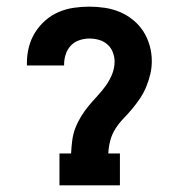

<svg xmlns="http://www.w3.org/2000/svg" viewBox="-20 -558 540 578"><path d="M159 0V-96H194Q195 -116 197.5 -135.5Q200 -155 207 -173Q214 -191 224.5 -208Q235 -225 247.5 -240Q260 -255 273.5 -269.5Q287 -284 298.5 -300Q310 -316 317.5 -334.5Q325 -353 325 -373Q325 -387 319.5 -401Q314 -415 303 -424.5Q292 -434 278 -438Q264 -442 249 -442Q234 -442 219 -437Q204 -432 193.5 -421Q183 -410 178 -395Q173 -380 173 -365Q173 -364 173 -363Q173 -362 173 -361H61Q61 -363 61 -365Q61 -367 61 -369Q61 -393 67 -416.5Q73 -440 85.5 -460Q98 -480 116 -496Q134 -512 156 -521.5Q178 -531 201.5 -534.5Q225 -538 249 -538Q272 -538 295.5 -534.5Q319 -531 340.5 -522Q362 -513 380.5 -498Q399 -483 411.5 -463.5Q424 -444 430.5 -421Q437 -398 437 -374Q437 -354 432.5 -335Q428 -316 420.5 -297.5Q413 -279 402 -262.5Q391 -246 378.5 -231Q366 -216 352 -201.5Q338 -187 327.5 -170.5Q317 -154 312 -135Q307 -116 306 -96H341V0Z"/></svg>

Font: Iosevka Slab
Style: Bold
Weight: 700
Monospace: yes
Designer: Belleve Invis
Foundry: Belleve Invis
Version: Version 11.1.1; ttfautohint (v1.8.3)